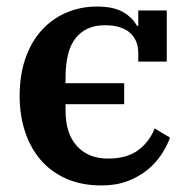

<svg xmlns="http://www.w3.org/2000/svg" viewBox="-20 -554 584 586"><path d="M290 12Q229 12 182.5 -8.5Q136 -29 104.5 -65.5Q73 -102 56.5 -152Q40 -202 40 -261Q40 -325 57.5 -375.5Q75 -426 106.5 -461Q138 -496 181.5 -515Q225 -534 276 -534Q326 -534 355 -517.5Q384 -501 398 -475H402V-522H489V-366H402V-392Q402 -432 376 -454.5Q350 -477 300 -477Q243 -477 211.5 -438.5Q180 -400 180 -315V-300H359V-236H180V-217Q180 -146 215 -108Q250 -70 310 -70Q367 -70 401.5 -95.5Q436 -121 452 -162L499 -134Q490 -109 473 -83Q456 -57 430.5 -36Q405 -15 370 -1.5Q335 12 290 12Z"/></svg>

Font: IBM Plex Serif SmBld
Style: Regular
Weight: 600
Designer: Mike Abbink, Paul van der Laan, Pieter van Rosmalen
Foundry: Bold Monday
Version: Version 3.001